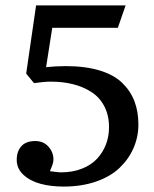

<svg xmlns="http://www.w3.org/2000/svg" viewBox="-20 -544 570 712"><path d="M224.1 -298.8Q296.4 -298.8 349.4 -282.7Q402.3 -266.6 433.1 -236.8Q463.9 -207 478.5 -168.7Q493.2 -130.4 493.2 -82.5Q493.2 -36.1 475.1 5.1Q457 46.4 423.3 78.6Q389.6 110.8 335.9 129.4Q282.2 147.9 215.8 147.9Q168.5 147.9 129.9 137.5Q91.3 127 66.7 104Q42 81.1 42 48.8Q42 17.6 59.1 -1.7Q76.2 -21 110.8 -21Q141.1 -21 159.7 -0.2Q178.2 20.5 178.2 46.9Q178.2 59.1 171.6 74.7Q165 90.3 165 90.8Q196.8 95.2 205.1 95.2Q249.5 95.2 284.4 81.3Q319.3 67.4 340.8 43.7Q362.3 20 373.3 -9.5Q384.3 -39.1 384.3 -72.3Q384.3 -116.7 366.7 -150.1Q349.1 -183.6 318.4 -203.1Q287.6 -222.7 250.2 -231.9Q212.9 -241.2 168.9 -241.2Q144.5 -241.2 106 -235.8L77.1 -271L113.8 -523.9H445.8L417 -440.9H173.8L150.9 -294.9Q185.5 -298.8 224.1 -298.8Z"/></svg>

Font: Trocchi
Style: Regular
Weight: 400
Designer: vernon adams
Version: Version 1.0; ttfautohint (v0.8) -l 6 -r 50 -G 100